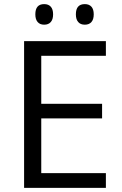

<svg xmlns="http://www.w3.org/2000/svg" viewBox="-20 -914 595 934"><path d="M495.1 0H97.2V-713.9H495.1V-642.6H180.7V-409.2H476.6V-337.9H180.7V-71.8H495.1ZM349.1 -844.2Q349.1 -894 392.6 -894Q413.6 -894 424.8 -881.3Q436 -868.7 436 -844.2Q436 -819.8 424.8 -806.9Q413.6 -793.9 392.6 -793.9Q371.6 -793.9 360.4 -806.9Q349.1 -819.8 349.1 -844.2ZM151.9 -844.2Q151.9 -894 194.8 -894Q215.8 -894 227.1 -881.3Q238.3 -868.7 238.3 -844.2Q238.3 -819.8 227.1 -806.9Q215.8 -793.9 194.8 -793.9Q174.3 -793.9 163.1 -806.9Q151.9 -819.8 151.9 -844.2Z"/></svg>

Font: Viking Open Sans
Style: Regular
Weight: 400
Foundry: Ascender Corporation
Version: Version 2.001